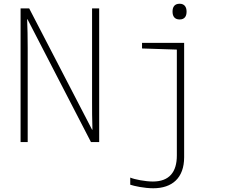

<svg xmlns="http://www.w3.org/2000/svg" viewBox="-20 -759 1240 1026"><path d="M940 -655C968 -655 977 -674 977 -697C977 -721 966 -739 940 -739C912 -739 902 -721 902 -697C902 -672 913 -655 940 -655ZM90 0H128V-503C128 -562 127 -607 125 -656H127L466 0H510V-714H472V-220C472 -175 472 -120 474 -66H472L136 -714H90ZM799 247C900 247 964 192 964 81V-530H739V-500L925 -494V72C925 160 885 211 797 211C757 211 699 200 676 190V228C696 235 751 247 799 247Z"/></svg>

Font: Noto Sans Mono ExtraLight
Style: Regular
Weight: 200
Designer: Monotype Design Team
Foundry: Monotype Imaging Inc.
Version: Version 2.014